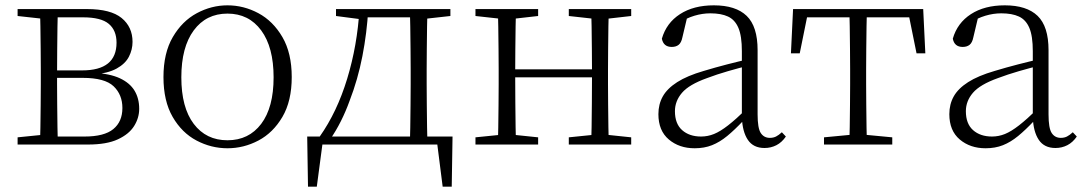

<svg xmlns="http://www.w3.org/2000/svg" viewBox="-20 -542 4071 720"><path d="M46 0V-27L155 -38L163 -30H297Q371 -30 405 -58Q439 -86 439 -137Q439 -187 406 -218.5Q373 -250 290 -250H163V-278H288Q417 -278 417 -382Q417 -428 388 -452.5Q359 -477 291 -477H163L155 -470L46 -482V-508H306Q395 -508 436 -474.5Q477 -441 477 -385Q477 -356 463.5 -329.5Q450 -303 417.5 -285Q385 -267 328 -262L331 -269Q392 -266 429.5 -248.5Q467 -231 484.5 -202Q502 -173 502 -134Q502 -100 483 -69.5Q464 -39 422 -19.5Q380 0 310 0ZM130 0Q131 -24 131.5 -64.5Q132 -105 132.5 -148.5Q133 -192 133 -226V-283Q133 -316 132.5 -359.5Q132 -403 131.5 -443.5Q131 -484 130 -508H197Q196 -484 195.5 -443Q195 -402 194.5 -355Q194 -308 194 -267V-226Q194 -192 194.5 -148.5Q195 -105 195.5 -64.5Q196 -24 197 0Z M833 14Q772 14 717 -15Q662 -44 627.5 -103.5Q593 -163 593 -253Q593 -343 628 -403Q663 -463 718 -492.5Q773 -522 833 -522Q894 -522 949 -492.5Q1004 -463 1039 -403Q1074 -343 1074 -253Q1074 -163 1039 -103.5Q1004 -44 949 -15Q894 14 833 14ZM833 -16Q913 -16 959.5 -77.5Q1006 -139 1006 -252Q1006 -365 959.5 -428Q913 -491 833 -491Q753 -491 706.5 -428Q660 -365 660 -252Q660 -139 706.5 -77.5Q753 -16 833 -16Z M1644 0H1166L1192 -23L1168 158H1135L1132 -30H1677L1674 158H1640L1617 -23ZM1517 0Q1518 -24 1518.5 -64.5Q1519 -105 1519.5 -148.5Q1520 -192 1520 -226V-283Q1520 -316 1519.5 -359.5Q1519 -403 1518.5 -443.5Q1518 -484 1517 -508H1583Q1582 -484 1581.5 -443.5Q1581 -403 1580.5 -359.5Q1580 -316 1580 -283V-226Q1580 -192 1580.5 -148.5Q1581 -105 1581.5 -64.5Q1582 -24 1583 0ZM1240 -482V-508H1342V-470H1332ZM1550 -470V-508H1669V-482L1561 -470ZM1179 -30Q1244 -122 1282 -247Q1320 -372 1328 -508H1361Q1356 -419 1339 -331.5Q1322 -244 1291 -164Q1277 -125 1258.5 -88Q1240 -51 1217 -18V-6ZM1342 -477V-508H1552V-477Z M1847 0Q1848 -24 1848.5 -64.5Q1849 -105 1849.5 -148.5Q1850 -192 1850 -226V-283Q1850 -316 1849.5 -359.5Q1849 -403 1848.5 -443.5Q1848 -484 1847 -508H1915Q1914 -484 1913.5 -443Q1913 -402 1912.5 -357Q1912 -312 1912 -275V-256Q1912 -207 1912.5 -157Q1913 -107 1913.5 -65.5Q1914 -24 1915 0ZM2196 0Q2198 -24 2198.5 -65.5Q2199 -107 2199.5 -157Q2200 -207 2200 -256V-275Q2200 -312 2199.5 -357Q2199 -402 2198.5 -443Q2198 -484 2196 -508H2263Q2262 -484 2261.5 -443.5Q2261 -403 2260.5 -359.5Q2260 -316 2260 -283V-226Q2260 -192 2260.5 -148.5Q2261 -105 2261.5 -64.5Q2262 -24 2263 0ZM1763 0V-27L1872 -38H1892L1998 -27V0ZM1763 -482V-508H1998V-482L1892 -470H1872ZM2113 0V-27L2221 -38H2242L2347 -27V0ZM2113 -482V-508H2347V-482L2242 -470H2221ZM1880 -252V-282H2230V-252Z M2585 14Q2527 14 2488 -19Q2449 -52 2449 -114Q2449 -151 2465.5 -180.5Q2482 -210 2519.5 -234Q2557 -258 2619 -276Q2662 -289 2706.5 -300.5Q2751 -312 2791 -321V-297Q2751 -287 2709.5 -275Q2668 -263 2631 -249Q2564 -225 2537.5 -194Q2511 -163 2511 -125Q2511 -78 2538 -54Q2565 -30 2609 -30Q2634 -30 2657.5 -39.5Q2681 -49 2710.5 -72Q2740 -95 2780 -134L2786 -89H2767Q2735 -55 2707 -32Q2679 -9 2650 2.5Q2621 14 2585 14ZM2847 13Q2805 13 2784.5 -17.5Q2764 -48 2762 -102V-106V-350Q2762 -407 2749 -437.5Q2736 -468 2710 -480Q2684 -492 2644 -492Q2614 -492 2584 -483Q2554 -474 2522 -454L2558 -482L2539 -402Q2535 -382 2525 -374Q2515 -366 2499 -366Q2468 -366 2462 -397Q2479 -456 2530 -489Q2581 -522 2657 -522Q2739 -522 2780 -482.5Q2821 -443 2821 -354V-113Q2821 -61 2833 -43Q2845 -25 2867 -25Q2880 -25 2890 -30Q2900 -35 2912 -46L2927 -30Q2912 -8 2891.5 2.5Q2871 13 2847 13Z M2946 -342 2954 -508H3442L3450 -342H3417L3384 -505L3417 -477H2979L3012 -505L2979 -342ZM3070 0V-27L3186 -38H3210L3326 -27V0ZM3165 0Q3166 -24 3166.5 -64.5Q3167 -105 3167.5 -148.5Q3168 -192 3168 -226V-283Q3168 -316 3167.5 -359.5Q3167 -403 3166.5 -443.5Q3166 -484 3165 -508H3231Q3230 -484 3229.5 -443.5Q3229 -403 3228.5 -359.5Q3228 -316 3228 -283V-226Q3228 -192 3228.5 -148.5Q3229 -105 3229.5 -64.5Q3230 -24 3231 0Z M3676 14Q3618 14 3579 -19Q3540 -52 3540 -114Q3540 -151 3556.5 -180.5Q3573 -210 3610.5 -234Q3648 -258 3710 -276Q3753 -289 3797.5 -300.5Q3842 -312 3882 -321V-297Q3842 -287 3800.5 -275Q3759 -263 3722 -249Q3655 -225 3628.5 -194Q3602 -163 3602 -125Q3602 -78 3629 -54Q3656 -30 3700 -30Q3725 -30 3748.5 -39.5Q3772 -49 3801.5 -72Q3831 -95 3871 -134L3877 -89H3858Q3826 -55 3798 -32Q3770 -9 3741 2.5Q3712 14 3676 14ZM3938 13Q3896 13 3875.5 -17.5Q3855 -48 3853 -102V-106V-350Q3853 -407 3840 -437.5Q3827 -468 3801 -480Q3775 -492 3735 -492Q3705 -492 3675 -483Q3645 -474 3613 -454L3649 -482L3630 -402Q3626 -382 3616 -374Q3606 -366 3590 -366Q3559 -366 3553 -397Q3570 -456 3621 -489Q3672 -522 3748 -522Q3830 -522 3871 -482.5Q3912 -443 3912 -354V-113Q3912 -61 3924 -43Q3936 -25 3958 -25Q3971 -25 3981 -30Q3991 -35 4003 -46L4018 -30Q4003 -8 3982.5 2.5Q3962 13 3938 13Z"/></svg>

Font: Noto Serif KR
Style: Regular
Weight: 200
Designer: Ryoko NISHIZUKA 西塚涼子 (kana & ideographs); Frank Grießhammer (Latin, Greek & Cyrillic); Wenlong ZHANG 张文龙 (bopomofo); San
Foundry: Adobe
Version: Version 2.001;hotconv 1.1.0;makeotfexe 2.6.0